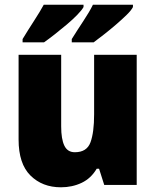

<svg xmlns="http://www.w3.org/2000/svg" viewBox="-20 -786 661 816"><path d="M561 -553V0H423L401 -69H391Q367 -28 327 -9Q287 10 239 10Q160 10 109.5 -40Q59 -90 59 -193V-553H240V-249Q240 -195 253.5 -167Q267 -139 298 -139Q349 -139 364.5 -181Q380 -223 380 -300V-553ZM545 -756Q538 -742 518 -722.5Q498 -703 473 -681.5Q448 -660 422.5 -640Q397 -620 378 -606H285V-620Q308 -657 334.5 -697Q361 -737 375 -766H545ZM335 -756Q327 -742 308 -722.5Q289 -703 263.5 -681.5Q238 -660 212.5 -640Q187 -620 167 -606H76V-620Q99 -658 125 -698Q151 -738 166 -766H335Z"/></svg>

Font: Noto Sans Bengali SemiCondensed Black
Style: Regular
Weight: 900
Width: 4
Designer: Joana Ranito - Universal Thirst; Jelle Bosma - Monotype Design Team
Foundry: Universal Thirst ehf.
Version: Version 3.000; ttfautohint (v1.8.4.7-5d5b)